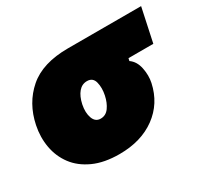

<svg xmlns="http://www.w3.org/2000/svg" viewBox="-111 -666 909 847"><g transform="rotate(-30 343.5 -243.0)"><path d="M279 16Q201.5 16 147.2 -8.8Q93 -33.5 61.8 -75.2Q30.5 -117 21 -170Q11.5 -223 23 -279Q43.5 -379 114.2 -440.5Q185 -502 314.5 -502H687L650.5 -331H524L521 -318Q548.5 -299 556.5 -259.8Q564.5 -220.5 557 -185.5Q537 -92 463.2 -38Q389.5 16 279 16ZM285 -161Q311.5 -161 328 -184Q344.5 -207 351.5 -240.5Q359 -276.5 351.5 -305.8Q344 -335 314.5 -335Q288.5 -335 271 -314.2Q253.5 -293.5 245.5 -256.5Q237.5 -217.5 247.8 -189.2Q258 -161 285 -161Z"/></g></svg>

Font: Commissioner Black
Style: Italic
Weight: 900
Italic angle: -12°
Designer: Kostas Bartsokas
Foundry: Kostas Bartsokas
Version: Version 1.000; ttfautohint (v1.8.3)